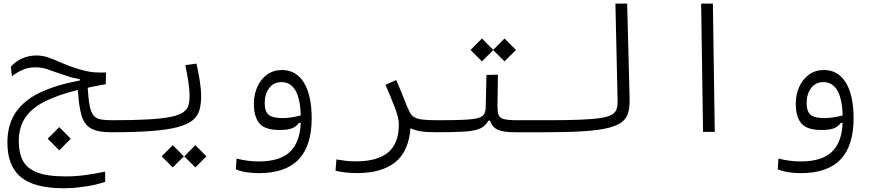

<svg xmlns="http://www.w3.org/2000/svg" viewBox="-20 -713 4728 1038"><path d="M580.1 2Q510.3 2 473.4 -17.8Q436.5 -37.6 421.4 -87.2Q406.2 -136.7 400.9 -226.6Q293 -200.2 221.9 -164.3Q150.9 -128.4 116.2 -76.4Q81.5 -24.4 81.5 50.8Q81.5 112.8 103.5 155.3Q125.5 197.8 180.7 219.2Q235.8 240.7 335.9 240.7Q393.1 240.7 449 232.4Q504.9 224.1 548.3 214.8L548.8 270Q522.5 279.3 485.1 287.4Q447.8 295.4 406 300Q364.3 304.7 324.7 304.7Q164.6 304.7 92.3 244.1Q20 183.6 20 58.1Q20 -41 66.2 -107.2Q112.3 -173.3 199.7 -214.1Q287.1 -254.9 411.6 -277.8V-284.7Q392.1 -288.1 373 -293Q354 -297.9 318.4 -310.1Q273.9 -324.7 241.7 -336.9Q209 -349.1 170.4 -349.1Q133.8 -349.1 102.1 -335.2Q70.3 -321.3 44.4 -300.8L38.6 -352.1Q65.9 -382.8 101.6 -397.9Q137.2 -413.1 177.7 -413.1Q212.4 -413.1 245.4 -400.9Q278.3 -388.7 314.9 -372.6Q351.1 -356 396 -342.3Q426.8 -333 449 -328.1Q471.2 -323.2 494.6 -321.8Q508.8 -320.8 526.9 -320.8Q539.1 -320.8 553.2 -321.3L551.8 -257.8Q498.5 -248.5 454.1 -238.8Q458 -177.2 464.8 -141.6Q471.7 -106 485.4 -89.1Q499 -72.3 523.2 -67.6Q547.4 -63 585.9 -63Q604.5 -63 611.8 -57.6Q619.1 -52.2 619.1 -36.1Q619.1 -13.7 608.4 -5.9Q597.7 2 580.1 2ZM300.3 99.6 237.8 37.1 300.3 -25.9 362.8 37.1Z M580.1 2Q567.4 2 567.4 -33.7Q567.4 -63 585.9 -63Q703.1 -63 780 -67.4Q856.9 -71.8 902.3 -81.1Q947.8 -90.3 969.7 -105.5Q991.7 -120.6 998.3 -142.3Q1004.9 -164.1 1004.9 -192.4Q1004.9 -229 998 -272.7Q991.2 -316.4 981.9 -360.8L1042 -369.1Q1053.2 -321.8 1060.3 -275.4Q1067.4 -229 1067.4 -191.4Q1067.4 -148.9 1057.9 -116.7Q1048.3 -84.5 1020.5 -62Q992.7 -39.6 938.7 -25.4Q884.8 -11.2 797.4 -4.6Q710 2 580.1 2ZM914.1 191.9 854 132.3 914.1 71.8 974.1 132.3ZM1036.1 191.9 976.1 132.3 1036.1 71.8 1096.2 132.3Z M1378.4 223.1Q1346.7 223.1 1314 218.3Q1281.2 213.4 1254.9 202.6L1258.8 144.5Q1291.5 152.3 1319.8 156Q1348.1 159.7 1379.9 159.7Q1493.2 159.7 1547.4 108.2Q1601.6 56.6 1606 -48.8L1595.7 -48.3Q1584.5 -31.7 1562.5 -21Q1540.5 -10.3 1490.2 -10.3Q1413.6 -10.3 1383.1 -45.4Q1352.5 -80.6 1352.5 -152.8Q1352.5 -201.2 1370.8 -242.7Q1389.2 -284.2 1423.3 -309.3Q1457.5 -334.5 1504.9 -334.5Q1581.1 -334.5 1623 -266.4Q1665 -198.2 1665 -72.8Q1665 74.2 1594.7 148.7Q1524.4 223.1 1378.4 223.1ZM1606 -88.9Q1600.6 -269 1502 -269Q1458.5 -269 1434.8 -236.1Q1411.1 -203.1 1411.1 -156.2Q1411.1 -111.8 1431.6 -93.3Q1452.1 -74.7 1508.3 -74.7Q1534.7 -74.7 1558.6 -78.9Q1582.5 -83 1606 -88.9Z M2199.2 -20Q2189.5 106.4 2116 164.6Q2042.5 222.7 1911.6 222.7Q1845.7 222.7 1793.9 210L1798.8 148.9Q1826.2 153.8 1849.6 156.5Q1873 159.2 1905.8 159.2Q2020 159.2 2078.1 111.1Q2136.2 63 2136.2 -40Q2136.2 -75.7 2114 -133.3Q2091.8 -190.9 2064 -254.4L2122.1 -280.3Q2150.4 -215.3 2165.5 -175.3Q2180.7 -135.3 2195.3 -106Q2203.6 -90.3 2217.3 -80.8Q2231 -71.3 2260.3 -67.1Q2289.6 -63 2343.8 -63Q2362.3 -63 2369.6 -56.6Q2377 -50.3 2377 -33.2Q2377 -12.7 2366.2 -5.4Q2355.5 2 2337.9 2Q2283.7 2 2251.5 -3.7Q2219.2 -9.3 2199.2 -20Z M2337.9 2 2343.8 -63Q2435.5 -63 2488.3 -65.4Q2541 -67.9 2565.9 -75.4Q2590.8 -83 2598.1 -97.9Q2605.5 -112.8 2606 -137.7L2609.9 -307.6L2671.9 -309.6L2669.4 -142.6Q2669.4 -110.4 2674.8 -93.3Q2680.2 -76.2 2702.9 -69.6Q2725.6 -63 2776.4 -63H2929.7Q2948.2 -63 2955.6 -56.4Q2962.9 -49.8 2962.9 -33.2Q2962.9 -12.2 2952.1 -5.1Q2941.4 2 2923.8 2H2765.1Q2699.2 2 2669.9 -12.2Q2640.6 -26.4 2628.9 -60.5H2620.1Q2605.5 -31.7 2575.4 -18.3Q2545.4 -4.9 2489 -1.5Q2432.6 2 2337.9 2ZM2707.5 -381.3 2646.5 -441.9 2585.4 -381.3 2523.9 -442.9 2585.4 -504.9 2646.5 -443.4 2707.5 -504.9 2769.5 -442.9Z M2923.8 2Q2896.5 2 2896.5 -31.2Q2896.5 -49.8 2905.8 -56.4Q2915 -63 2929.7 -63Q3040 -63 3112.1 -65.7Q3184.1 -68.4 3226.3 -75Q3268.6 -81.5 3288.6 -93.8Q3308.6 -106 3314 -124.5Q3319.3 -143.1 3318.8 -169.4L3307.1 -693.4H3370.6L3383.8 -180.7Q3384.8 -138.2 3377.2 -107.2Q3369.6 -76.2 3344.5 -55.2Q3319.3 -34.2 3268.6 -21.5Q3217.8 -8.8 3133.8 -3.4Q3049.8 2 2923.8 2Z M3780.8 0 3770.5 -693.4H3834L3844.2 0Z M4308.1 223.1Q4276.4 223.1 4243.7 218.3Q4210.9 213.4 4184.6 202.6L4188.5 144.5Q4221.2 152.3 4249.5 156Q4277.8 159.7 4309.6 159.7Q4422.9 159.7 4477.1 108.2Q4531.2 56.6 4535.6 -48.8L4525.4 -48.3Q4514.2 -31.7 4492.2 -21Q4470.2 -10.3 4419.9 -10.3Q4343.3 -10.3 4312.7 -45.4Q4282.2 -80.6 4282.2 -152.8Q4282.2 -201.2 4300.5 -242.7Q4318.8 -284.2 4353 -309.3Q4387.2 -334.5 4434.6 -334.5Q4510.7 -334.5 4552.7 -266.4Q4594.7 -198.2 4594.7 -72.8Q4594.7 74.2 4524.4 148.7Q4454.1 223.1 4308.1 223.1ZM4535.6 -88.9Q4530.3 -269 4431.6 -269Q4388.2 -269 4364.5 -236.1Q4340.8 -203.1 4340.8 -156.2Q4340.8 -111.8 4361.3 -93.3Q4381.8 -74.7 4438 -74.7Q4464.4 -74.7 4488.3 -78.9Q4512.2 -83 4535.6 -88.9Z"/></svg>

Font: CaskaydiaCove NFP Light
Style: Regular
Weight: 300
Designer: Aaron Bell
Foundry: Saja Typeworks
Version: Version 2111.001; VTT 6.35;Nerd Fonts 3.1.1